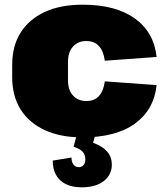

<svg xmlns="http://www.w3.org/2000/svg" viewBox="-20 -573 712 819"><path d="M332 13Q238 13 171 -18Q104 -49 68 -106Q32 -163 32 -244V-296Q32 -377 68 -434Q104 -491 171 -522Q238 -553 332 -553Q474 -553 555.5 -494Q637 -435 648 -330L427 -314Q422 -354 402.5 -376Q383 -398 348 -398Q313 -398 291.5 -374.5Q270 -351 270 -309V-231Q270 -189 291.5 -165.5Q313 -142 348 -142Q383 -142 402.5 -164Q422 -186 427 -226L648 -210Q637 -105 556 -46Q475 13 332 13ZM329 226Q269 226 237 196Q205 166 205 112L285 99Q285 118 293.5 129Q302 140 316 140Q329 140 336.5 131Q344 122 344 107Q344 88 333 75Q322 62 294 53L308 0H387L377 36Q418 51 437.5 74Q457 97 457 129Q457 173 422.5 199.5Q388 226 329 226Z"/></svg>

Font: Pathway Extreme SemiCondensed Black
Style: Regular
Weight: 900
Width: 4
Version: Version 1.001;gftools[0.9.26]